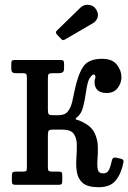

<svg xmlns="http://www.w3.org/2000/svg" viewBox="-20 -770 535 800"><path d="M494.5 -95Q486.5 -49.5 463.5 -19.8Q440.5 10 392 10Q345.5 10 325.2 -7.2Q305 -24.5 300.5 -52Q296 -79.5 298.2 -110Q300.5 -140.5 300 -168Q299.5 -195.5 287 -212.8Q274.5 -230 239.5 -230H202.5Q186 -230 182.8 -225.2Q179.5 -220.5 179.5 -204V-72Q179.5 -60.5 183.2 -57.8Q187 -55 197 -55H223Q233.5 -55 236.5 -51.8Q239.5 -48.5 239.5 -37.5V-15.5Q239.5 -5.5 236.2 -2.8Q233 0 223.5 0H45Q35.5 0 32.5 -3.2Q29.5 -6.5 29.5 -16V-37.5Q29.5 -49 33.2 -52Q37 -55 47.5 -55H75Q87 -55 89.5 -58Q92 -61 92 -74.5V-446Q92 -458 89.2 -461.5Q86.5 -465 76.5 -465H46.5Q35.5 -465 31.2 -469.2Q27 -473.5 27 -487V-503Q27 -513.5 29.8 -516.8Q32.5 -520 43 -520H229Q240.5 -520 243.8 -517.2Q247 -514.5 247 -503V-486Q247 -472.5 241 -468.8Q235 -465 225 -465H198Q186 -465 182.8 -461.5Q179.5 -458 179.5 -441.5V-314Q179.5 -298.5 183 -294.2Q186.5 -290 200.5 -290H224.5Q250.5 -290 263 -306.2Q275.5 -322.5 281 -346.5Q286.5 -370.5 291 -393.5Q305 -460.5 327.2 -492.8Q349.5 -525 405.5 -525Q447.5 -525 466.8 -500.8Q486 -476.5 486 -448.5Q486 -424 470.2 -403.2Q454.5 -382.5 424.5 -382.5Q398.5 -382.5 386.2 -394.8Q374 -407 374 -428Q374 -439.5 375.8 -441Q377.5 -442.5 377.5 -450Q377.5 -459.5 369.5 -459.5Q364.5 -459.5 354.2 -445.2Q344 -431 337.5 -381Q333 -350.5 326 -323.2Q319 -296 301 -281.5Q290 -273 299.8 -271Q309.5 -269 323 -262Q359 -245 372.8 -218.2Q386.5 -191.5 387.5 -162Q388.5 -132.5 386.2 -106.5Q384 -80.5 387.5 -64Q391 -47.5 410.5 -47.5Q426.5 -47.5 433.8 -62Q441 -76.5 446.5 -102.5Q449.5 -115.5 462 -113.5L482 -109Q496.5 -106.5 494.5 -95ZM234 -608.5 217 -626.5Q209 -635 217 -642.5L315 -738Q329 -752 350 -749.8Q371 -747.5 381 -730Q392 -711.5 386.2 -696.2Q380.5 -681 367.5 -673.5L253.5 -607Q247 -603 243.2 -602.8Q239.5 -602.5 234 -608.5Z"/></svg>

Font: Besley* Narrow
Style: Regular
Weight: 400
Width: 4
Designer: Owen Earl
Foundry: indestructible type*
Version: Version 3.000; ttfautohint (v1.8.3)